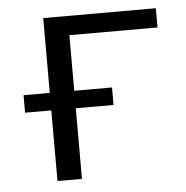

<svg xmlns="http://www.w3.org/2000/svg" viewBox="-41 -506 530 547"><g transform="rotate(-5 224.0 -233.0)"><path d="M424 -411H172V-252H280V-202H172V0H102V-202H27V-252H102V-466H424Z"/></g></svg>

Font: EauTestSC
Style: Regular
Weight: 400
Designer: Christian Thalmann (Catharsis Fonts)
Version: Version 0.001;PS 000.001;hotconv 1.0.88;makeotf.lib2.5.64775